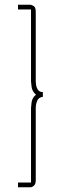

<svg xmlns="http://www.w3.org/2000/svg" viewBox="-20 -760 269 811"><path d="M56 -720V-740H108Q112 -740 121.5 -735Q131 -730 131 -710V-416Q131 -412 132.5 -401Q134 -390 140.5 -380.5Q147 -371 161 -371V-351Q143 -349 137 -334Q131 -319 131 -304V1Q131 17 123.5 24Q116 31 108 31H56V11H111V-304Q111 -309 113.5 -328Q116 -347 132 -360Q116 -374 113.5 -392.5Q111 -411 111 -416V-720Z"/></svg>

Font: Raleway Thin
Style: Regular
Weight: 100
Designer: Matt McInerney, Pablo Impallari, Rodrigo Fuenzalida
Foundry: Matt McInerney, Pablo Impallari, Rodrigo Fuenzalida
Version: Version 4.026